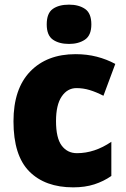

<svg xmlns="http://www.w3.org/2000/svg" viewBox="-20 -796 540 826"><path d="M295 10Q174 10 106 -58.5Q38 -127 38 -274Q38 -414 110 -488.5Q182 -563 305 -563Q354 -563 396.5 -552Q439 -541 476 -521L425 -384Q394 -400 366 -408.5Q338 -417 309 -417Q270 -417 245.5 -381Q221 -345 221 -275Q221 -202 245.5 -169.5Q270 -137 311 -137Q387 -137 459 -186V-39Q426 -16 386 -3Q346 10 295 10ZM277 -776Q319 -776 346 -757.5Q373 -739 373 -691Q373 -644 345.5 -625.5Q318 -607 277 -607Q234 -607 207.5 -625.5Q181 -644 181 -691Q181 -739 207 -757.5Q233 -776 277 -776Z"/></svg>

Font: Noto Sans Sinhala UI SemiCondensed Black
Style: Regular
Weight: 900
Width: 4
Designer: Jelle Bosma - Monotype Design Team
Foundry: Monotype Imaging Inc.
Version: Version 2.006; ttfautohint (v1.8.4.7-5d5b)